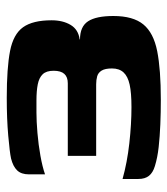

<svg xmlns="http://www.w3.org/2000/svg" viewBox="17 -520 507 582"><g transform="rotate(-90 271.0 -228.5)"><path d="M260 5Q222 5 185.5 3.5Q149 2 117 -1.5Q85 -5 59 -13Q39 -19 29.5 -31Q20 -43 20 -63V-111Q70 -97 128 -90.5Q186 -84 238 -84Q281 -84 306 -89.5Q331 -95 343 -108Q355 -121 355 -143Q355 -164 348.5 -174.5Q342 -185 331 -188Q320 -191 307 -191H90V-277H310Q329 -277 338.5 -287.5Q348 -298 348 -320Q348 -342 337.5 -353Q327 -364 307 -368Q287 -372 258 -372H221Q195 -372 159.5 -369Q124 -366 90.5 -360Q57 -354 34 -346V-395Q34 -418 46 -430.5Q58 -443 82 -449Q100 -453 151 -457.5Q202 -462 266 -462Q357 -462 408 -452Q459 -442 480 -412.5Q501 -383 501 -326Q501 -292 487 -268.5Q473 -245 443 -241V-240Q482 -240 498 -215.5Q514 -191 514 -139Q514 -79 488.5 -48Q463 -17 407.5 -6Q352 5 260 5Z"/></g></svg>

Font: r_Genos
Style: Bold
Weight: 700
Designer: Robert E. Leuschke
Foundry: Robert E. Leuschke
Version: Version 2.000;June 29, 2024;FontCreator 14.0.0.2814 32-bit